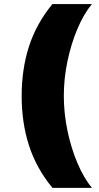

<svg xmlns="http://www.w3.org/2000/svg" viewBox="-20 -747 480 932"><path d="M85.2 -281.2Q85.2 -412.3 120.9 -522.4Q156.6 -632.5 234.4 -727.3H426.1Q387.1 -680.4 356.2 -607.8Q325.3 -535.2 307.5 -450.1Q289.8 -365.1 289.8 -281.2Q289.8 -197.4 307.5 -112.4Q325.3 -27.3 356.2 45.3Q387.1 117.9 426.1 164.8H234.4Q156.6 70 120.9 -40.1Q85.2 -150.2 85.2 -281.2Z"/></svg>

Font: Inter UI Black
Style: Regular
Weight: 900
Designer: Rasmus Andersson
Foundry: rsms
Version: 3.2;8d6f07862